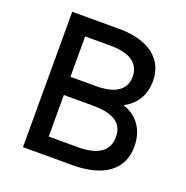

<svg xmlns="http://www.w3.org/2000/svg" viewBox="-126 -817 906 933"><g transform="rotate(20 327.5 -350.0)"><path d="M91 0H346C510 0 599 -69 599 -187C599 -277 552 -336 480 -359C536 -386 575 -440 575 -517C575 -632 486 -700 333 -700H91ZM340 -91H191V-306H340C441 -306 499 -276 499 -201C499 -124 440 -91 340 -91ZM191 -400V-609H323C417 -609 475 -575 475 -504C475 -432 417 -400 323 -400Z"/></g></svg>

Font: Chess Sans Medium
Style: Regular
Weight: 500
Designer: Wolf Bōese
Foundry: Wolf Bōese
Version: Version 7.223;Glyphs 3.3 (3306)